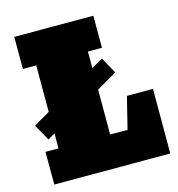

<svg xmlns="http://www.w3.org/2000/svg" viewBox="-115 -893 924 994"><g transform="rotate(-15 347.0 -396.0)"><path d="M399.9 -175.3H493.2L535.6 -346.2H675.3V0H53.7L53.2 -175.3H123V-620.1H51.3V-792H475.1V-620.1H399.9ZM460.4 -566.4 508.8 -479 85 -233.4 36.1 -320.3Z"/></g></svg>

Font: Bevan
Style: Regular
Weight: 400
Foundry: vernon adams
Version: Version 1.000